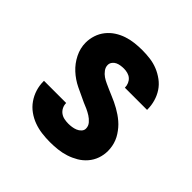

<svg xmlns="http://www.w3.org/2000/svg" viewBox="-145 -655 789 789"><g transform="rotate(45 250.0 -260.0)"><path d="M249 8Q225 8 201.5 5Q178 2 156 -6Q134 -14 114.5 -28Q95 -42 81.5 -61.5Q68 -81 61 -103.5Q54 -126 54 -150Q54 -151 54 -151.5Q54 -152 54 -153H183Q183 -153 183 -152.5Q183 -152 183 -152Q183 -140 188.5 -129Q194 -118 203.5 -111Q213 -104 225 -101.5Q237 -99 249 -99Q259 -99 269.5 -100.5Q280 -102 290 -106Q300 -110 307.5 -118Q315 -126 315 -136Q315 -151 305 -162.5Q295 -174 283 -181.5Q271 -189 258 -195Q245 -201 232 -206L230 -207Q201 -220 171.5 -234.5Q142 -249 118 -271Q94 -293 79 -323Q64 -353 64 -385Q64 -407 71 -428.5Q78 -450 92 -467.5Q106 -485 124.5 -497Q143 -509 164 -516Q185 -523 207 -525.5Q229 -528 251 -528Q274 -528 297 -525Q320 -522 341 -513.5Q362 -505 381 -491Q400 -477 412.5 -458Q425 -439 431.5 -416.5Q438 -394 438 -371Q438 -370 438 -369.5Q438 -369 438 -368H309Q309 -368 309 -368.5Q309 -369 309 -369Q309 -380 304.5 -390.5Q300 -401 292 -408Q284 -415 273 -418Q262 -421 251 -421Q242 -421 232 -419.5Q222 -418 213.5 -414Q205 -410 199 -402Q193 -394 193 -384Q193 -371 201.5 -359.5Q210 -348 221 -340.5Q232 -333 244.5 -327.5Q257 -322 269 -316.5Q281 -311 293.5 -306Q306 -301 318.5 -295Q331 -289 342.5 -282.5Q354 -276 365 -268.5Q376 -261 386.5 -252Q397 -243 405.5 -233Q414 -223 421.5 -211.5Q429 -200 434 -187.5Q439 -175 441.5 -161.5Q444 -148 444 -135Q444 -112 436.5 -90.5Q429 -69 414 -51.5Q399 -34 379.5 -22.5Q360 -11 338.5 -4Q317 3 294 5.5Q271 8 249 8Z"/></g></svg>

Font: Iosevka SS04 Heavy
Style: Regular
Weight: 900
Monospace: yes
Designer: Belleve Invis
Foundry: Belleve Invis
Version: Version 19.0.0; ttfautohint (v1.8.4)